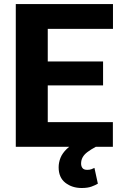

<svg xmlns="http://www.w3.org/2000/svg" viewBox="-20 -731 601 956"><path d="M542 -123V0H163.6V-123ZM217.8 -710.9V0H58.6V-710.9ZM493.2 -424.8V-305.7H163.6V-424.8ZM542.5 -710.9V-587.4H163.6V-710.9ZM375 -29.3 457 0Q431.6 13.7 415.3 26.1Q398.9 38.6 391.4 52.5Q383.8 66.4 383.8 83.5Q383.8 96.7 390.6 105.7Q397.5 114.7 414.1 114.7Q427.7 114.7 435.8 111.3Q443.8 107.9 450.2 105L467.3 183.6Q455.1 190.9 435.8 198Q416.5 205.1 386.7 205.1Q338.9 205.1 305.4 179Q272 152.8 272 102.1Q272 78.1 281.2 54.9Q290.5 31.7 312.7 10.3Q335 -11.2 375 -29.3Z"/></svg>

Font: Roboto ExtraBold
Style: Regular
Weight: 800
Designer: Christian Robertson
Foundry: Google
Version: Version 3.009; 2024